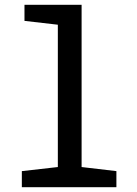

<svg xmlns="http://www.w3.org/2000/svg" viewBox="-20 -780 570 800"><path d="M71 0H465V-67L320 -84V-760H82V-693L221 -677V-84L71 -67Z"/></svg>

Font: Noto Sans Mono Condensed Medium
Style: Regular
Weight: 500
Width: 3
Designer: Monotype Design Team
Foundry: Monotype Imaging Inc.
Version: Version 2.014